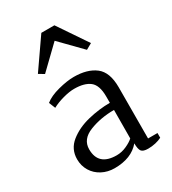

<svg xmlns="http://www.w3.org/2000/svg" viewBox="-209 -975 979 1095"><g transform="rotate(-30 280.0 -427.0)"><path d="M57 0ZM468 -377 467 -40H529V-9Q512 0 488 5.5Q464 11 439 11Q406 11 395.5 -3Q385 -17 385 -55Q329 12 218 12Q173 12 136 -7.5Q99 -27 78 -61.5Q57 -96 57 -139Q57 -206 109 -247.5Q161 -289 235 -307Q309 -325 380 -325V-367Q380 -441 345 -468.5Q310 -496 243 -496Q211 -496 169 -484.5Q127 -473 96 -456L79 -498Q112 -525 171.5 -540.5Q231 -556 275 -556Q364 -556 416 -516Q468 -476 468 -377ZM145 -154Q145 -46 265 -46Q298 -46 330 -60.5Q362 -75 379 -91L380 -278Q292 -278 218.5 -249Q145 -220 145 -154ZM241 -866H327L457 -674L418 -652L284 -789L142 -652L107 -673Z"/></g></svg>

Font: Grenzecho Serif
Style: Serif-Regular
Weight: 400
Designer: Dan Reynolds
Foundry: Dan Reynolds
Version: Version 1.001; ttfautohint (v1.1) -l 5 -r 5 -G 72 -x 0 -D la